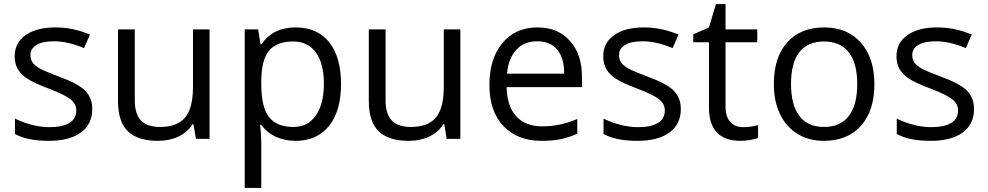

<svg xmlns="http://www.w3.org/2000/svg" viewBox="-20 -679 4830 939"><path d="M431.2 -146Q431.2 -71.3 375.5 -30.8Q319.8 9.8 219.2 9.8Q112.8 9.8 53.2 -23.9V-99.1Q91.8 -79.6 136 -68.4Q180.2 -57.1 221.2 -57.1Q284.7 -57.1 318.8 -77.4Q353 -97.7 353 -139.2Q353 -170.4 325.9 -192.6Q298.8 -214.8 220.2 -245.1Q145.5 -272.9 114 -293.7Q82.5 -314.5 67.1 -340.8Q51.8 -367.2 51.8 -403.8Q51.8 -469.2 105 -507.1Q158.2 -544.9 251 -544.9Q337.4 -544.9 419.9 -509.8L391.1 -443.8Q310.5 -477.1 245.1 -477.1Q187.5 -477.1 158.2 -459Q128.9 -440.9 128.9 -409.2Q128.9 -387.7 139.9 -372.6Q150.9 -357.4 175.3 -343.8Q199.7 -330.1 269 -304.2Q364.3 -269.5 397.7 -234.4Q431.2 -199.2 431.2 -146Z M639.2 -535.2V-188Q639.2 -122.6 668.9 -90.3Q698.7 -58.1 762.2 -58.1Q846.2 -58.1 885 -104Q923.8 -149.9 923.8 -253.9V-535.2H1004.9V0H938L926.3 -71.8H921.9Q897 -32.2 852.8 -11.2Q808.6 9.8 752 9.8Q654.3 9.8 605.7 -36.6Q557.1 -83 557.1 -185.1V-535.2Z M1425.8 9.8Q1373.5 9.8 1330.3 -9.5Q1287.1 -28.8 1257.8 -68.8H1252Q1257.8 -22 1257.8 20V240.2H1176.8V-535.2H1242.7L1253.9 -461.9H1257.8Q1289.1 -505.9 1330.6 -525.4Q1372.1 -544.9 1425.8 -544.9Q1532.2 -544.9 1590.1 -472.2Q1647.9 -399.4 1647.9 -268.1Q1647.9 -136.2 1589.1 -63.2Q1530.3 9.8 1425.8 9.8ZM1414.1 -476.1Q1332 -476.1 1295.4 -430.7Q1258.8 -385.3 1257.8 -286.1V-268.1Q1257.8 -155.3 1295.4 -106.7Q1333 -58.1 1416 -58.1Q1485.4 -58.1 1524.7 -114.3Q1564 -170.4 1564 -269Q1564 -369.1 1524.7 -422.6Q1485.4 -476.1 1414.1 -476.1Z M1865.7 -535.2V-188Q1865.7 -122.6 1895.5 -90.3Q1925.3 -58.1 1988.8 -58.1Q2072.8 -58.1 2111.6 -104Q2150.4 -149.9 2150.4 -253.9V-535.2H2231.4V0H2164.6L2152.8 -71.8H2148.4Q2123.5 -32.2 2079.3 -11.2Q2035.2 9.8 1978.5 9.8Q1880.9 9.8 1832.3 -36.6Q1783.7 -83 1783.7 -185.1V-535.2Z M2629.4 9.8Q2510.7 9.8 2442.1 -62.5Q2373.5 -134.8 2373.5 -263.2Q2373.5 -392.6 2437.3 -468.8Q2501 -544.9 2608.4 -544.9Q2709 -544.9 2767.6 -478.8Q2826.2 -412.6 2826.2 -304.2V-252.9H2457.5Q2460 -158.7 2505.1 -109.9Q2550.3 -61 2632.3 -61Q2718.8 -61 2803.2 -97.2V-24.9Q2760.3 -6.3 2721.9 1.7Q2683.6 9.8 2629.4 9.8ZM2607.4 -477.1Q2543 -477.1 2504.6 -435.1Q2466.3 -393.1 2459.5 -318.8H2739.3Q2739.3 -395.5 2705.1 -436.3Q2670.9 -477.1 2607.4 -477.1Z M3309.6 -146Q3309.6 -71.3 3253.9 -30.8Q3198.2 9.8 3097.7 9.8Q2991.2 9.8 2931.6 -23.9V-99.1Q2970.2 -79.6 3014.4 -68.4Q3058.6 -57.1 3099.6 -57.1Q3163.1 -57.1 3197.3 -77.4Q3231.4 -97.7 3231.4 -139.2Q3231.4 -170.4 3204.3 -192.6Q3177.2 -214.8 3098.6 -245.1Q3023.9 -272.9 2992.4 -293.7Q2960.9 -314.5 2945.6 -340.8Q2930.2 -367.2 2930.2 -403.8Q2930.2 -469.2 2983.4 -507.1Q3036.6 -544.9 3129.4 -544.9Q3215.8 -544.9 3298.3 -509.8L3269.5 -443.8Q3189 -477.1 3123.5 -477.1Q3065.9 -477.1 3036.6 -459Q3007.3 -440.9 3007.3 -409.2Q3007.3 -387.7 3018.3 -372.6Q3029.3 -357.4 3053.7 -343.8Q3078.1 -330.1 3147.5 -304.2Q3242.7 -269.5 3276.1 -234.4Q3309.6 -199.2 3309.6 -146Z M3614.3 -57.1Q3635.7 -57.1 3655.8 -60.3Q3675.8 -63.5 3687.5 -66.9V-4.9Q3674.3 1.5 3648.7 5.6Q3623 9.8 3602.5 9.8Q3447.3 9.8 3447.3 -153.8V-472.2H3370.6V-511.2L3447.3 -544.9L3481.4 -659.2H3528.3V-535.2H3683.6V-472.2H3528.3V-157.2Q3528.3 -108.9 3551.3 -83Q3574.2 -57.1 3614.3 -57.1Z M4256.3 -268.1Q4256.3 -137.2 4190.4 -63.7Q4124.5 9.8 4008.3 9.8Q3936.5 9.8 3880.9 -23.9Q3825.2 -57.6 3794.9 -120.6Q3764.6 -183.6 3764.6 -268.1Q3764.6 -398.9 3830.1 -471.9Q3895.5 -544.9 4011.7 -544.9Q4124 -544.9 4190.2 -470.2Q4256.3 -395.5 4256.3 -268.1ZM3848.6 -268.1Q3848.6 -165.5 3889.6 -111.8Q3930.7 -58.1 4010.3 -58.1Q4089.8 -58.1 4131.1 -111.6Q4172.4 -165 4172.4 -268.1Q4172.4 -370.1 4131.1 -423.1Q4089.8 -476.1 4009.3 -476.1Q3929.7 -476.1 3889.2 -423.8Q3848.6 -371.6 3848.6 -268.1Z M4743.7 -146Q4743.7 -71.3 4688 -30.8Q4632.3 9.8 4531.7 9.8Q4425.3 9.8 4365.7 -23.9V-99.1Q4404.3 -79.6 4448.5 -68.4Q4492.7 -57.1 4533.7 -57.1Q4597.2 -57.1 4631.3 -77.4Q4665.5 -97.7 4665.5 -139.2Q4665.5 -170.4 4638.4 -192.6Q4611.3 -214.8 4532.7 -245.1Q4458 -272.9 4426.5 -293.7Q4395 -314.5 4379.6 -340.8Q4364.3 -367.2 4364.3 -403.8Q4364.3 -469.2 4417.5 -507.1Q4470.7 -544.9 4563.5 -544.9Q4649.9 -544.9 4732.4 -509.8L4703.6 -443.8Q4623 -477.1 4557.6 -477.1Q4500 -477.1 4470.7 -459Q4441.4 -440.9 4441.4 -409.2Q4441.4 -387.7 4452.4 -372.6Q4463.4 -357.4 4487.8 -343.8Q4512.2 -330.1 4581.5 -304.2Q4676.8 -269.5 4710.2 -234.4Q4743.7 -199.2 4743.7 -146Z"/></svg>

Font: Shl
Style: Regular
Weight: 400
Foundry: Saber Rastikerdar (saber.rastikerdar@gmail.com)
Version: Version 3.4.0